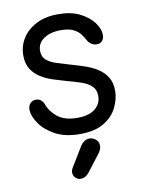

<svg xmlns="http://www.w3.org/2000/svg" viewBox="-85 -590 644 865"><g transform="rotate(-10 237.5 -157.0)"><path d="M246 18Q178 18 133 -6.5Q88 -31 65 -64.5Q42 -98 40 -125Q39 -146 49.5 -157.5Q60 -169 76 -169Q91 -169 100 -160.5Q109 -152 113 -141Q125 -107 157 -81.5Q189 -56 247 -56Q300 -56 328 -78.5Q356 -101 356 -137Q356 -165 339.5 -181.5Q323 -198 294 -208Q265 -218 227 -228Q199 -236 169 -245.5Q139 -255 113 -271Q87 -287 71 -312Q55 -337 55 -375Q55 -417 77 -452.5Q99 -488 141 -509.5Q183 -531 241 -531Q300 -531 340 -511Q380 -491 401.5 -462.5Q423 -434 424 -408Q425 -389 416 -378Q407 -367 390 -367Q379 -367 368 -373Q357 -379 349 -392Q342 -406 330.5 -421.5Q319 -437 298 -447.5Q277 -458 240 -458Q193 -458 163 -437.5Q133 -417 133 -382Q133 -355 150.5 -340Q168 -325 196.5 -316Q225 -307 259 -297Q291 -288 322 -277.5Q353 -267 378.5 -250.5Q404 -234 419.5 -209Q435 -184 435 -147Q435 -110 416.5 -71.5Q398 -33 356.5 -7.5Q315 18 246 18ZM214 217Q200 217 190 207Q180 197 180 183Q180 177 182 171Q184 165 188 159L241 72Q250 58 261 51.5Q272 45 283 45Q299 45 312 56Q325 67 325 86Q325 93 322 100.5Q319 108 314 116L251 198Q235 217 214 217Z"/></g></svg>

Font: National Park
Style: Regular
Weight: 400
Designer: Andrea Herstowski, Ben Hoepner
Version: Version 1.009